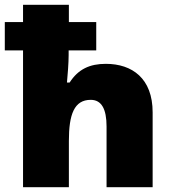

<svg xmlns="http://www.w3.org/2000/svg" viewBox="-20 -780 720 800"><path d="M267 -760H76V-688H0V-570H76V0H267V-193C267 -303 289 -364 358 -364C403 -364 424 -326 424 -253V0H616V-312C616 -453 531 -514 421 -514C354 -514 306 -492 270 -436H259C262 -467 266 -519 266 -550V-570H381V-688H267Z"/></svg>

Font: Noto Sans Myanmar UI Black
Style: Regular
Weight: 900
Designer: Monotype Design Team
Foundry: Monotype Imaging Inc.
Version: Version 2.103